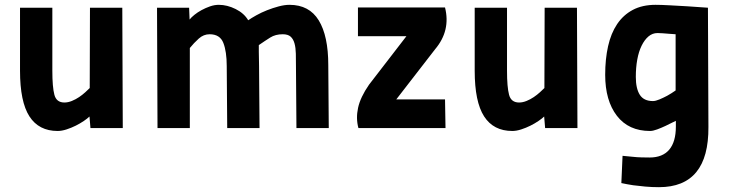

<svg xmlns="http://www.w3.org/2000/svg" viewBox="-20 -531 3024 796"><path d="M487 -499 489 0H355L351 -48Q343 -40 327.5 -29.5Q312 -19 294 -10Q276 -1 256 5.5Q236 12 219 12Q141 12 102 -48.5Q63 -109 63 -238V-499H197V-238Q197 -170 205.5 -138Q214 -106 247 -106Q262 -106 278 -112.5Q294 -119 308 -128.5Q322 -138 333.5 -148.5Q345 -159 352 -166L353 -499Z M633 0 631 -499H764L766 -450Q773 -459 786 -469.5Q799 -480 815.5 -489Q832 -498 850.5 -504.5Q869 -511 887 -511Q922 -511 957 -493.5Q992 -476 1009 -447Q1022 -456 1042.5 -467.5Q1063 -479 1087 -488.5Q1111 -498 1135.5 -504.5Q1160 -511 1180 -511Q1262 -511 1301.5 -446.5Q1341 -382 1341 -261L1343 0H1209L1207 -256Q1207 -284 1206.5 -308.5Q1206 -333 1201 -351Q1196 -369 1185 -379Q1174 -389 1152 -389Q1122 -389 1100.5 -375.5Q1079 -362 1053 -344V-316Q1053 -304 1053.5 -288.5Q1054 -273 1054 -259L1056 0H922L920 -257Q920 -317 906 -353Q892 -389 849 -389Q824 -389 804 -371Q784 -353 767 -332V0Z M1464 -500H1825Q1849 -404 1784 -327L1623 -119H1825L1827 0H1466Q1455 -40 1464.5 -84Q1474 -128 1510 -180L1665 -381H1464Z M2372 -499 2374 0H2240L2236 -48Q2228 -40 2212.5 -29.5Q2197 -19 2179 -10Q2161 -1 2141 5.5Q2121 12 2104 12Q2026 12 1987 -48.5Q1948 -109 1948 -238V-499H2082V-238Q2082 -170 2090.5 -138Q2099 -106 2132 -106Q2147 -106 2163 -112.5Q2179 -119 2193 -128.5Q2207 -138 2218.5 -148.5Q2230 -159 2237 -166L2238 -499Z M2706 -394Q2685 -394 2668.5 -380Q2652 -366 2640 -341.5Q2628 -317 2622 -284Q2616 -251 2616 -212Q2616 -164 2632.5 -138Q2649 -112 2687 -112Q2698 -112 2714.5 -119Q2731 -126 2746 -134Q2764 -144 2781 -156V-389Q2767 -390 2753 -391Q2741 -392 2728 -393Q2715 -394 2706 -394ZM2712 245Q2683 245 2655 242.5Q2627 240 2605 237Q2579 233 2556 228L2561 115Q2583 117 2603 119Q2620 121 2639.5 121.5Q2659 122 2673 122Q2727 122 2754.5 89.5Q2782 57 2782 -6V-30Q2781 -30 2768.5 -23.5Q2756 -17 2739 -9Q2722 -1 2704.5 5.5Q2687 12 2675 12Q2586 12 2537.5 -51Q2489 -114 2489 -221Q2489 -286 2501 -339.5Q2513 -393 2538.5 -431Q2564 -469 2603.5 -490Q2643 -511 2698 -511Q2720 -511 2756.5 -509Q2793 -507 2828 -505Q2869 -502 2915 -499L2917 -5Q2919 245 2712 245Z"/></svg>

Font: Panefresco 999wt
Style: Regular
Weight: 900
Version: Version 1.001